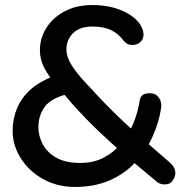

<svg xmlns="http://www.w3.org/2000/svg" viewBox="-20 -730 739 760"><path d="M277 10Q206 10 150 -21.5Q94 -53 62 -104Q30 -155 30 -212Q30 -260 47.5 -301.5Q65 -343 100.5 -375Q136 -407 191 -428L257 -360Q185 -344 158.5 -309Q132 -274 132 -227Q132 -192 149 -159.5Q166 -127 202.5 -106Q239 -85 298 -85Q351 -85 391.5 -106.5Q432 -128 461 -163.5Q490 -199 508 -242.5Q526 -286 533 -332Q535 -346 544 -353.5Q553 -361 574 -361Q596 -361 608.5 -344Q621 -327 618 -303Q609 -245 584 -189.5Q559 -134 517 -88.5Q475 -43 415 -16.5Q355 10 277 10ZM632 0Q623 0 615.5 -2.5Q608 -5 604 -8Q535 -65 476.5 -115Q418 -165 366.5 -214.5Q315 -264 265 -320Q230 -360 201.5 -394Q173 -428 155.5 -461Q138 -494 138 -531Q138 -579 163.5 -619.5Q189 -660 235.5 -685Q282 -710 346 -710Q416 -710 468.5 -685.5Q521 -661 540 -624Q541 -623 544.5 -613.5Q548 -604 548 -591Q548 -576 536 -564Q524 -552 504 -552Q491 -552 483 -557Q475 -562 471 -567Q449 -597 419.5 -611Q390 -625 346 -625Q296 -625 269.5 -599Q243 -573 243 -535Q243 -504 263.5 -472Q284 -440 311.5 -410.5Q339 -381 362 -356Q396 -319 436.5 -279.5Q477 -240 517.5 -204Q558 -168 593 -138Q628 -108 652 -87Q663 -77 668.5 -67Q674 -57 674 -43Q674 -32 664 -16Q654 0 632 0Z"/></svg>

Font: Quicksand Light SemiBold
Style: Regular
Weight: 600
Version: Version 3.004